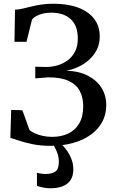

<svg xmlns="http://www.w3.org/2000/svg" viewBox="-20 -771 614 1029"><path d="M251 10.5Q197.5 10.5 154.8 1.8Q112 -7 82.2 -17.2Q52.5 -27.5 35.5 -32L40 -182L100 -180L138.5 -73.5Q149 -64.5 167.8 -56Q186.5 -47.5 210.5 -42.5Q234.5 -37.5 259.5 -37.5Q308 -37.5 345.5 -55.2Q383 -73 404.5 -109.5Q426 -146 426 -201Q426 -247.5 408 -282.5Q390 -317.5 349 -337Q308 -356.5 239 -356.5L169 -351V-413.5L226.5 -412Q257 -412 287 -420.5Q317 -429 342 -447.2Q367 -465.5 382 -494.5Q397 -523.5 397 -564.5Q397 -633.5 359.2 -668.2Q321.5 -703 255.5 -703Q215.5 -703 188 -691.2Q160.5 -679.5 151.5 -665.5L122 -547H57.5L60.5 -719Q81 -720 102.2 -725Q123.5 -730 147.5 -736Q171.5 -742 201 -746.5Q230.5 -751 267 -751Q342.5 -751 398 -730.5Q453.5 -710 484 -671Q514.5 -632 514.5 -575.5Q514.5 -534 497.8 -502.2Q481 -470.5 454 -447.5Q427 -424.5 395.8 -410.8Q364.5 -397 335 -392Q403 -390 450.8 -365.5Q498.5 -341 524 -300.2Q549.5 -259.5 549.5 -207.5Q549.5 -157 527.5 -116.8Q505.5 -76.5 465.2 -48Q425 -19.5 370.5 -4.5Q316 10.5 251 10.5ZM249 238Q231 238 211 234Q191 230 178 225V154.5Q188.5 158 201.8 159.8Q215 161.5 222.5 161.5Q256.5 161.5 276 149Q295.5 136.5 295.5 94Q295.5 75 289.5 56Q283.5 37 275.5 22Q267.5 7 261.5 0H290H307.5Q318.5 9.5 334.2 30Q350 50.5 361.8 78.8Q373.5 107 373 138.5Q372.5 173.5 357.2 195.5Q342 217.5 314.5 227.8Q287 238 249 238Z"/></svg>

Font: Merriweather 48pt Medium
Style: Regular
Weight: 500
Version: Version 2.100